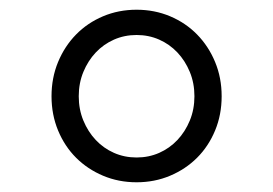

<svg xmlns="http://www.w3.org/2000/svg" viewBox="-20 -769 562 395"><path d="M86 -571Q86 -609 99.5 -641.5Q113 -674 136.5 -698Q160 -722 192 -735.5Q224 -749 261 -749Q298 -749 330 -735.5Q362 -722 385.5 -698Q409 -674 422.5 -641.5Q436 -609 436 -571Q436 -533 422.5 -500.5Q409 -468 385.5 -444.5Q362 -421 330 -407.5Q298 -394 261 -394Q224 -394 192 -407.5Q160 -421 136.5 -444.5Q113 -468 99.5 -500.5Q86 -533 86 -571ZM142 -571Q142 -544 151.5 -521Q161 -498 177 -481Q193 -464 214.5 -454.5Q236 -445 261 -445Q286 -445 307.5 -454.5Q329 -464 345 -481Q361 -498 370.5 -521Q380 -544 380 -571Q380 -598 370.5 -621Q361 -644 345 -661Q329 -678 307.5 -687.5Q286 -697 261 -697Q236 -697 214.5 -687.5Q193 -678 177 -661Q161 -644 151.5 -621Q142 -598 142 -571Z"/></svg>

Font: Milkman
Style: Regular
Weight: 300
Designer: Giulia Boggio / Martin Desinde
Version: Version 1.000